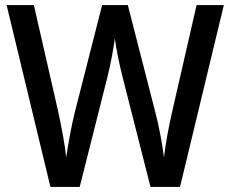

<svg xmlns="http://www.w3.org/2000/svg" viewBox="-20 -734 906 754"><path d="M859 -714H752L656 -295C643 -238 630 -170 624 -116C617 -171 604 -240 590 -293L482 -714H381L274 -294C261 -242 248 -171 240 -116C235 -165 222 -233 209 -294L113 -714H6L178 0H293L402 -432C415 -483 427 -551 431 -583C436 -543 450 -476 461 -433L571 0H687Z"/></svg>

Font: Noto Sans Devanagari UI SemiCondensed Medium
Style: Regular
Weight: 500
Width: 4
Designer: Jelle Bosma - Monotype Design Team
Foundry: Monotype Imaging Inc.
Version: Version 2.004